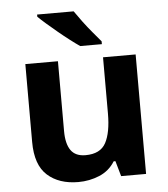

<svg xmlns="http://www.w3.org/2000/svg" viewBox="-54 -815 765 874"><g transform="rotate(-5 328.5 -378.0)"><path d="M579 -546V0H465L445 -70H437Q411 -28 365.5 -9Q320 10 269 10Q181 10 128 -37.5Q75 -85 75 -190V-546H224V-227Q224 -169 245 -139Q266 -109 312 -109Q380 -109 405 -155.5Q430 -202 430 -289V-546ZM315 -766Q330 -744 350.5 -716.5Q371 -689 392.5 -663.5Q414 -638 430 -619V-606H331Q312 -619 286.5 -638.5Q261 -658 234.5 -680Q208 -702 185 -722Q162 -742 148 -756V-766Z"/></g></svg>

Font: Noto Sans New Tai Lue
Style: Bold
Weight: 700
Version: Version 2.003